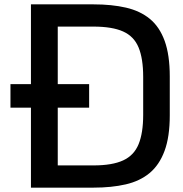

<svg xmlns="http://www.w3.org/2000/svg" viewBox="-20 -861 840 881"><path d="M122 0V-841H409Q493 -841 558 -826Q623 -811 667.5 -774.5Q712 -738 735.5 -673.5Q759 -609 759 -510V-332Q759 -233 735 -168.5Q711 -104 666.5 -67Q622 -30 557 -15Q492 0 409 0ZM28 -367V-475H389V-367ZM245 -102H409Q495 -102 545 -125Q595 -148 616 -199.5Q637 -251 637 -334V-508Q637 -592 616 -643Q595 -694 545 -716.5Q495 -739 408 -739H245Z"/></svg>

Font: Matangi
Style: Bold
Weight: 700
Designer: Prashant Pant
Foundry: The Graphic Ant
Version: Version 3.002